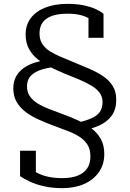

<svg xmlns="http://www.w3.org/2000/svg" viewBox="-20 -740 676 996"><path d="M289 -430 302 -396Q245 -393 204 -381.5Q163 -370 141.5 -348.5Q120 -327 120 -292Q120 -262 135 -240.5Q150 -219 176 -203Q202 -187 236 -174Q270 -161 308 -147Q349 -132 387 -114.5Q425 -97 455.5 -73.5Q486 -50 503.5 -18Q521 14 521 59Q521 113 493 153Q465 193 416 214.5Q367 236 304 236Q252 236 209.5 226.5Q167 217 136 202.5Q105 188 84 174V42H166V179Q155 169 146 159.5Q137 150 132 142Q127 134 125.5 128.5Q124 123 127 123Q147 143 172.5 156.5Q198 170 230.5 177Q263 184 303 184Q351 184 383.5 171Q416 158 432.5 133Q449 108 449 72Q449 35 434 11Q419 -13 393 -30Q367 -47 333 -60Q299 -73 261 -87Q221 -102 182.5 -119Q144 -136 114.5 -158Q85 -180 67 -210Q49 -240 49 -282Q49 -322 68 -351Q87 -380 120 -398Q153 -416 196.5 -424Q240 -432 289 -430ZM395 -61 383 -103Q426 -114 454.5 -126.5Q483 -139 497.5 -159Q512 -179 512 -210Q512 -238 496.5 -259Q481 -280 453 -296.5Q425 -313 390.5 -327.5Q356 -342 318 -357Q280 -373 243.5 -390.5Q207 -408 177.5 -431Q148 -454 130.5 -486Q113 -518 113 -561Q113 -611 140 -646.5Q167 -682 216 -701Q265 -720 331 -720Q379 -720 416 -712Q453 -704 478.5 -692Q504 -680 517 -668V-544H439V-661Q449 -660 458 -654.5Q467 -649 473 -641Q479 -633 482 -624.5Q485 -616 483 -610Q469 -627 448.5 -640.5Q428 -654 399 -661.5Q370 -669 331 -669Q280 -669 248 -657Q216 -645 200.5 -622.5Q185 -600 185 -567Q185 -534 199.5 -512Q214 -490 239 -474Q264 -458 296 -445Q328 -432 363 -417Q405 -400 444 -383Q483 -366 514.5 -345Q546 -324 564.5 -294.5Q583 -265 583 -222Q583 -174 560.5 -141.5Q538 -109 496 -89.5Q454 -70 395 -61Z"/></svg>

Font: Roboto Serif Light
Style: Regular
Weight: 300
Designer: Greg Gazdowicz
Foundry: Commercial Type
Version: Version 1.008